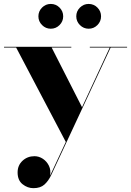

<svg xmlns="http://www.w3.org/2000/svg" viewBox="-24 -698 666 976"><path d="M363.7 -615Q363.7 -640.9 382.3 -659.5Q400.8 -678 426.7 -678Q452.6 -678 471.2 -659.5Q489.7 -640.9 489.7 -615Q489.7 -589.1 471.2 -570.6Q452.6 -552 426.7 -552Q400.8 -552 382.3 -570.6Q363.7 -589.1 363.7 -615ZM171.2 -615Q171.2 -640.9 189.8 -659.5Q208.3 -678 234.2 -678Q260.1 -678 278.7 -659.5Q297.2 -640.9 297.2 -615Q297.2 -589.1 278.7 -570.6Q260.1 -552 234.2 -552Q208.3 -552 189.8 -570.6Q171.2 -589.1 171.2 -615ZM338.5 -456.5H238.5L393 -153L534 -456.5H432.5V-460H622V-456.5H538.5L235.5 193.5Q222 222 201.8 240.2Q181.5 258.5 146 258.5Q116 258.5 90.8 238.5Q65.5 218.5 65.5 178.5Q65.5 142.5 90.5 119.2Q115.5 96 151 96Q174 96 194 109.2Q214 122.5 224.8 144.8Q235.5 167 230.5 195L310.5 23.5L58 -456.5H-3.5V-460H338.5Z"/></svg>

Font: Bodoni* 48
Style: Bold
Weight: 700
Version: Version 2.2